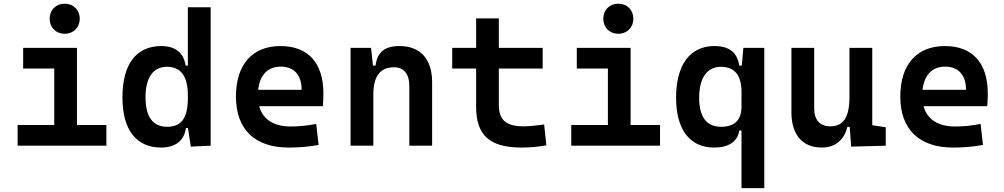

<svg xmlns="http://www.w3.org/2000/svg" viewBox="-20 -771 5313 1016"><path d="M73.2 0H543V-109.4H387.2V-517.6H102.5V-408.2H267.1V-109.4H73.2ZM322.3 -592.3C368.7 -592.3 401.9 -625.5 401.9 -671.9C401.9 -718.3 368.7 -751.5 322.3 -751.5C275.9 -751.5 242.7 -718.3 242.7 -671.9C242.7 -625.5 275.9 -592.3 322.3 -592.3Z M832.5 9.8C907.7 9.8 955.1 -26.4 963.9 -93.8H974.6L989.7 4.9L1094.7 0V-732.4H974.1V-423.8H962.4C952.1 -491.2 909.2 -527.3 833 -527.3C701.2 -527.3 627.9 -431.2 627.9 -256.3C627.9 -83.5 701.2 9.8 832.5 9.8ZM974.1 -251.5C974.1 -148.4 941.4 -100.1 863.8 -100.1C789.1 -100.1 750 -153.3 750 -256.3C750 -360.4 790 -417.5 863.8 -417.5C937 -417.5 974.1 -368.2 974.1 -265.6Z M1507.3 9.8C1548.3 9.8 1601.6 7.8 1666 -3.9L1653.3 -115.2C1607.9 -106.4 1564.5 -101.6 1519 -101.6C1429.2 -101.6 1370.6 -138.7 1351.6 -209H1688.5C1690.4 -230 1691.4 -251.5 1691.4 -275.9C1691.4 -439.5 1608.9 -527.3 1464.4 -527.3C1314.5 -527.3 1228.5 -428.7 1228.5 -259.8C1228.5 -85.9 1329.1 9.8 1507.3 9.8ZM1346.2 -295.9C1355 -374.5 1397.5 -418.5 1465.3 -418.5C1534.7 -418.5 1576.2 -375 1576.2 -295.9Z M2146 0H2266.6V-336.9C2266.6 -458 2204.1 -527.3 2094.7 -527.3C2013.7 -527.3 1975.6 -493.2 1967.3 -423.8H1953.6L1943.4 -517.6H1835V0H1955.6V-271.5C1955.6 -367.7 1992.2 -415 2064.5 -415C2116.2 -415 2146 -379.9 2146 -317.4Z M2740.2 9.8C2787.6 9.8 2827.1 5.9 2871.1 -2L2859.4 -112.3C2814.5 -106.4 2780.8 -102.5 2750 -102.5C2657.2 -102.5 2619.6 -136.7 2619.6 -217.3V-408.2H2851.6V-517.6H2619.6V-673.8H2499.5V-517.6H2373V-408.2H2499.5V-207.5C2499.5 -55.7 2569.8 9.8 2740.2 9.8Z M3002.9 0H3472.7V-109.4H3316.9V-517.6H3032.2V-408.2H3196.8V-109.4H3002.9ZM3252 -592.3C3298.3 -592.3 3331.5 -625.5 3331.5 -671.9C3331.5 -718.3 3298.3 -751.5 3252 -751.5C3205.6 -751.5 3172.4 -718.3 3172.4 -671.9C3172.4 -625.5 3205.6 -592.3 3252 -592.3Z M3758.8 9.8C3834.5 9.8 3882.8 -20.5 3892.1 -80.1H3903.8V224.6H4024.4V-517.6H3913.6L3905.3 -423.8H3892.1C3881.3 -493.2 3840.3 -527.3 3759.8 -527.3C3631.3 -527.3 3557.6 -427.7 3557.6 -253.9C3557.6 -84 3631.3 9.8 3758.8 9.8ZM3903.8 -283.7V-207.5C3903.8 -135.7 3868.2 -100.1 3794.9 -100.1C3719.2 -100.1 3679.7 -151.9 3679.7 -253.9C3679.7 -357.9 3721.2 -417.5 3794.4 -417.5C3867.2 -417.5 3903.8 -373.5 3903.8 -283.7Z M4329.1 9.8C4397.9 9.8 4447.3 -29.3 4463.9 -99.6H4476.6L4483.9 4.9L4667 0V-97.7L4595.7 -108.4V-517.6H4475.1V-258.8C4475.1 -146 4440.4 -102.5 4373 -102.5C4319.8 -102.5 4288.6 -135.7 4288.6 -195.3V-517.6H4168V-175.8C4168 -57.6 4226.6 9.8 4329.1 9.8Z M5022.9 9.8C5064 9.8 5117.2 7.8 5181.6 -3.9L5168.9 -115.2C5123.5 -106.4 5080.1 -101.6 5034.7 -101.6C4944.8 -101.6 4886.2 -138.7 4867.2 -209H5204.1C5206.1 -230 5207 -251.5 5207 -275.9C5207 -439.5 5124.5 -527.3 4980 -527.3C4830.1 -527.3 4744.1 -428.7 4744.1 -259.8C4744.1 -85.9 4844.7 9.8 5022.9 9.8ZM4861.8 -295.9C4870.6 -374.5 4913.1 -418.5 4981 -418.5C5050.3 -418.5 5091.8 -375 5091.8 -295.9Z"/></svg>

Font: Cascadia Code NF SemiBold
Style: Regular
Weight: 600
Monospace: yes
Designer: Aaron Bell
Foundry: Saja Typeworks
Version: Version 2404.023